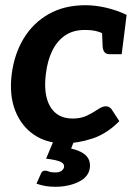

<svg xmlns="http://www.w3.org/2000/svg" viewBox="-20 -542 520 737"><path d="M225 8Q158 8 109.5 -25.5Q61 -59 38 -118.5Q15 -178 25 -258Q35 -335 71 -394.5Q107 -454 167 -488Q227 -522 308 -522Q346 -522 387 -512.5Q428 -503 466 -485L457 -412L391 -404Q373 -416 353.5 -421.5Q334 -427 305 -427Q261 -427 230 -406Q199 -385 180.5 -347Q162 -309 156 -258Q146 -178 173 -132.5Q200 -87 259 -87Q291 -87 314.5 -98.5Q338 -110 355.5 -122Q373 -134 386 -134Q400 -134 408 -123L438 -77Q391 -29 335.5 -10.5Q280 8 225 8ZM371 -434 457 -412 447 -334H401Q387 -334 381 -342Q375 -350 374 -363ZM192 175Q172 175 154.5 172Q137 169 120 163L137 125Q141 113 153 113Q160 113 168 116.5Q176 120 191 120Q208 120 216 114Q224 108 226 99Q227 88 217.5 82Q208 76 191.5 72.5Q175 69 157 67L188 -7H267L253 28Q294 38 311 56Q328 74 325 101Q321 137 282 156Q243 175 192 175Z"/></svg>

Font: Aleo
Style: Bold Italic
Weight: 700
Italic angle: -7°
Version: Version 2.001;gftools[0.9.29]